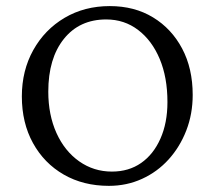

<svg xmlns="http://www.w3.org/2000/svg" viewBox="-20 -602 706 631"><path d="M337.9 8.8Q253.9 8.8 189.5 -28.3Q125 -65.4 88.4 -131.8Q51.8 -198.2 51.8 -285.2Q51.8 -370.1 89.4 -437.5Q127 -504.9 192.4 -543.5Q257.8 -582 340.8 -582Q421.9 -582 482.9 -544.9Q543.9 -507.8 578.6 -442.4Q613.3 -377 613.3 -290Q613.3 -227.5 592.3 -173.3Q571.3 -119.1 534.2 -78.1Q497.1 -37.1 446.8 -14.2Q396.5 8.8 337.9 8.8ZM347.7 -38.1Q403.3 -38.1 443.8 -66.4Q484.4 -94.7 507.3 -146.5Q530.3 -198.2 530.3 -266.6Q530.3 -347.7 504.9 -408.2Q479.5 -468.8 434.1 -503.4Q388.7 -538.1 329.1 -538.1Q241.2 -538.1 189.9 -474.1Q138.7 -410.2 138.7 -300.8Q138.7 -224.6 165.5 -165Q192.4 -105.5 240.2 -71.8Q288.1 -38.1 347.7 -38.1Z"/></svg>

Font: Crimson Pro ExtraLight Light
Style: Regular
Weight: 300
Version: Version 1.002